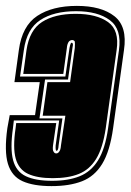

<svg xmlns="http://www.w3.org/2000/svg" viewBox="-33 -621 444 652"><path d="M142 11Q81 11 44 -5.5Q7 -22 -6 -64.5Q-19 -107 -8 -186L0 -230H86L102 -342H16L31 -451Q42 -533 93.5 -567Q145 -601 228 -601Q311 -601 355.5 -566Q400 -531 388 -451L351 -185Q340 -107 314 -64.5Q288 -22 245.5 -5.5Q203 11 142 11ZM144 -7Q199 -7 237.5 -22.5Q276 -38 300 -76.5Q324 -115 334 -185L371 -451Q381 -522 340 -552.5Q299 -583 225 -583Q150 -583 104 -553Q58 -523 48 -451L35 -361H189L203 -458Q204 -463 205 -467Q206 -471 207 -473Q209 -476 210 -476Q213 -476 214 -473Q215 -471 214.5 -467Q214 -463 213 -458L198 -351H120L101 -219H179L166 -127Q165 -109 159 -109Q155 -109 156 -127L168 -212H14L11 -186Q1 -116 11.5 -77Q22 -38 55 -22.5Q88 -7 144 -7ZM146 -16Q94 -16 62.5 -30.5Q31 -45 20.5 -82Q10 -119 20 -186L22 -203H158L147 -127Q145 -111 149 -106Q152 -100 158 -100Q164 -100 168 -106Q173 -112 174 -127L189 -228H112L128 -342H205L221 -458Q222 -474 221 -480Q218 -485 212 -485Q206 -485 201 -480Q195 -472 194 -458L182 -370H46L57 -451Q67 -519 110 -546.5Q153 -574 224 -574Q295 -574 334 -546Q373 -518 363 -451L326 -185Q316 -118 293.5 -81.5Q271 -45 235 -30.5Q199 -16 146 -16Z"/></svg>

Font: Alumni Sans Collegiate One
Style: Italic
Weight: 400
Italic angle: -8°
Designer: Robert E. Leuschke
Foundry: Robert E. Leuschke
Version: Version 1.100